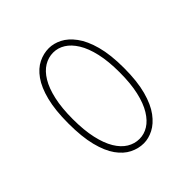

<svg xmlns="http://www.w3.org/2000/svg" viewBox="-187 -859 1023 1023"><g transform="rotate(-45 325.0 -347.5)"><path d="M327 11Q287 11 249.2 -7.8Q211.5 -26.5 181.8 -68Q152 -109.5 134.5 -178.5Q117 -247.5 117 -348Q117 -448 134.5 -516.8Q152 -585.5 181.8 -627.2Q211.5 -669 249.2 -687.5Q287 -706 327 -706Q363 -706 399.8 -687.5Q436.5 -669 467.5 -627.2Q498.5 -585.5 517.2 -516.8Q536 -448 536 -348Q536 -247.5 517.2 -178.5Q498.5 -109.5 467.5 -68Q436.5 -26.5 399.8 -7.8Q363 11 327 11ZM327 -22Q362.5 -22 394 -41.5Q425.5 -61 450.2 -101.2Q475 -141.5 489 -203Q503 -264.5 503 -348Q503 -431.5 489 -492.8Q475 -554 450.2 -594Q425.5 -634 394 -653.5Q362.5 -673 327 -673Q290.5 -673 258.2 -653.5Q226 -634 201.8 -594Q177.5 -554 163.8 -492.8Q150 -431.5 150 -348Q150 -264.5 163.8 -203Q177.5 -141.5 201.8 -101.2Q226 -61 258.2 -41.5Q290.5 -22 327 -22Z"/></g></svg>

Font: Trispace Thin Thin
Style: Regular
Weight: 250
Version: Version 1.210